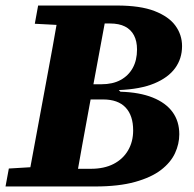

<svg xmlns="http://www.w3.org/2000/svg" viewBox="-30 -675 704 695"><path d="M-10 0 2 -65 136 -73H152L145 0ZM67 0 133 -356Q147 -430 160.5 -505Q174 -580 187 -655H361L295 -299Q281 -224 267.5 -149Q254 -74 241 0ZM96 -589 108 -655H254L247 -582H230ZM166 0 172 -64H299Q347 -64 381 -81.5Q415 -99 433.5 -130.5Q452 -162 452 -203Q452 -257 424.5 -286Q397 -315 343 -315H226L231 -370H337Q378 -370 406.5 -385.5Q435 -401 450.5 -429Q466 -457 466 -496Q466 -526 455 -547Q444 -568 422.5 -579Q401 -590 368 -590H279L285 -655H393Q478 -655 529.5 -635Q581 -615 605 -582Q629 -549 629 -508Q629 -463 604 -428.5Q579 -394 528.5 -373Q478 -352 400 -349L406 -343Q475 -341 522.5 -322Q570 -303 594.5 -269.5Q619 -236 619 -189Q619 -154 603.5 -120.5Q588 -87 553 -60Q518 -33 459 -16.5Q400 0 314 0Z"/></svg>

Font: Source Serif 4 ExtraBold
Style: Italic
Weight: 800
Italic angle: -12°
Designer: Frank Grießhammer
Foundry: Adobe Systems Incorporated
Version: Version 4.004;hotconv 1.0.116;makeotfexe 2.5.65601